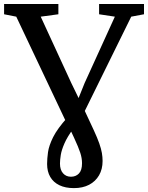

<svg xmlns="http://www.w3.org/2000/svg" viewBox="-40 -763 741 962"><path d="M330.5 179.5Q287.5 179.5 257.5 165Q227.5 150.5 211.8 123.5Q196 96.5 196 58.5Q196 32.5 200.5 -0.2Q205 -33 226.2 -75.8Q247.5 -118.5 297.5 -174L343 -245L384 -347L535.5 -679.5L456.5 -691.5V-743H681.5V-691.5L617.5 -679.5L359.5 -155.5L327 -118Q297 -77 282.8 -44.2Q268.5 -11.5 264.5 13.5Q260.5 38.5 260.5 56.5Q260.5 88 275.8 105.2Q291 122.5 315.5 122.5Q340 122.5 355.5 106.2Q371 90 371 55Q371 29.5 362.2 2.5Q353.5 -24.5 331 -73L308 -122L291 -152.5L41.5 -679.5L-19.5 -691.5V-743H252.5V-691.5L164 -679.5L317 -347.5L377 -224L430 -110.5Q448 -71.5 457.5 -44.2Q467 -17 470.5 3.5Q474 24 474 43.5Q474 85 456.2 115.5Q438.5 146 406.5 162.8Q374.5 179.5 330.5 179.5Z"/></svg>

Font: Merriweather 20pt Medium
Style: Regular
Weight: 500
Version: Version 2.100